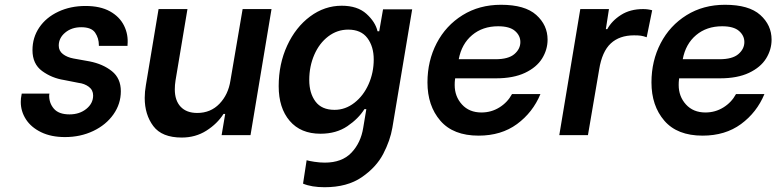

<svg xmlns="http://www.w3.org/2000/svg" viewBox="-20 -566 3251 804"><path d="M67 -139Q67 -155 70 -168L71 -174H187L186 -168Q185 -135 205.5 -111Q226 -87 271 -87Q313 -87 341.5 -110Q370 -133 370 -166Q370 -189 352 -202.5Q334 -216 309 -219L248 -231Q197 -239 156.5 -268.5Q116 -298 116 -356Q116 -409 144.5 -451Q173 -493 224 -517Q275 -541 338 -541Q400 -541 440.5 -518.5Q481 -496 499.5 -458.5Q518 -421 514 -378V-374H394V-377Q394 -406 378.5 -429Q363 -452 320 -452Q280 -452 253 -429.5Q226 -407 226 -375Q226 -353 243.5 -339.5Q261 -326 288 -321L355 -309Q411 -298 448.5 -268Q486 -238 486 -184Q486 -131 455 -87Q424 -43 370.5 -17.5Q317 8 252 8Q194 8 152 -12.5Q110 -33 88.5 -66.5Q67 -100 67 -139Z M1029 0H908L923 -89H916Q890 -48 844.5 -19Q799 10 741 10Q658 10 622 -38Q586 -86 586 -156Q586 -182 591 -210L644 -528H765L715 -229Q712 -210 712 -192Q712 -145 736.5 -119Q761 -93 806 -93Q862 -93 899 -131.5Q936 -170 945 -229L996 -528H1117Z M1249 203 1264 105Q1274 108 1296.5 111.5Q1319 115 1340 115Q1412 115 1451.5 73.5Q1491 32 1501 -31L1514 -109H1506Q1481 -69 1434.5 -37.5Q1388 -6 1322 -6Q1239 -6 1193 -60Q1147 -114 1147 -205Q1147 -298 1182.5 -375Q1218 -452 1278.5 -497Q1339 -542 1411 -542Q1477 -542 1514.5 -508Q1552 -474 1561 -435H1568L1584 -527H1706L1623 -31Q1614 22 1585 78Q1556 134 1495 176Q1434 218 1339 218Q1285 218 1249 203ZM1545 -317Q1545 -371 1518.5 -406.5Q1492 -442 1438 -442Q1392 -442 1354.5 -413.5Q1317 -385 1296 -336.5Q1275 -288 1275 -231Q1275 -176 1301 -141Q1327 -106 1381 -106Q1426 -106 1464 -135.5Q1502 -165 1523.5 -213.5Q1545 -262 1545 -317Z M1770 -221Q1770 -311 1808.5 -385Q1847 -459 1917 -502.5Q1987 -546 2078 -546Q2178 -546 2225.5 -503.5Q2273 -461 2273 -400Q2273 -358 2250 -321Q2227 -284 2178.5 -261Q2130 -238 2057 -238H1886L1885 -230Q1884 -223 1884 -210Q1884 -162 1914.5 -128.5Q1945 -95 1996 -95Q2037 -95 2071 -116Q2105 -137 2124 -172H2243Q2211 -95 2145 -46.5Q2079 2 1984 2Q1878 2 1824 -60.5Q1770 -123 1770 -221ZM2055 -318Q2109 -318 2134 -339.5Q2159 -361 2159 -390Q2159 -417 2136.5 -436.5Q2114 -456 2066 -456Q2001 -456 1957 -419Q1913 -382 1901 -318Z M2410 -528H2530L2517 -444H2523Q2542 -479 2580.5 -503.5Q2619 -528 2673 -528Q2693 -528 2711 -523L2688 -410Q2674 -415 2663.5 -416.5Q2653 -418 2635 -418Q2574 -418 2537.5 -384Q2501 -350 2489 -275L2442 0H2322Z M2708 -221Q2708 -311 2746.5 -385Q2785 -459 2855 -502.5Q2925 -546 3016 -546Q3116 -546 3163.5 -503.5Q3211 -461 3211 -400Q3211 -358 3188 -321Q3165 -284 3116.5 -261Q3068 -238 2995 -238H2824L2823 -230Q2822 -223 2822 -210Q2822 -162 2852.5 -128.5Q2883 -95 2934 -95Q2975 -95 3009 -116Q3043 -137 3062 -172H3181Q3149 -95 3083 -46.5Q3017 2 2922 2Q2816 2 2762 -60.5Q2708 -123 2708 -221ZM2993 -318Q3047 -318 3072 -339.5Q3097 -361 3097 -390Q3097 -417 3074.5 -436.5Q3052 -456 3004 -456Q2939 -456 2895 -419Q2851 -382 2839 -318Z"/></svg>

Font: Be Vietnam SemiBold
Style: Italic
Weight: 600
Italic angle: -9.556°
Designer: Gabriel Lam
Foundry: TypeRant
Version: Version 3.000